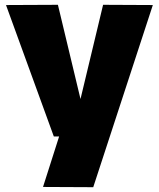

<svg xmlns="http://www.w3.org/2000/svg" viewBox="-20 -568 660 799"><path d="M159 210 226 0H204L5 -547L221 -548L315 -156L409 -548L616 -547L368 211Z"/></svg>

Font: Georama ExtraBold
Style: Regular
Weight: 800
Designer: Jean-Baptiste Levee
Foundry: Production Type
Version: Version 1.001